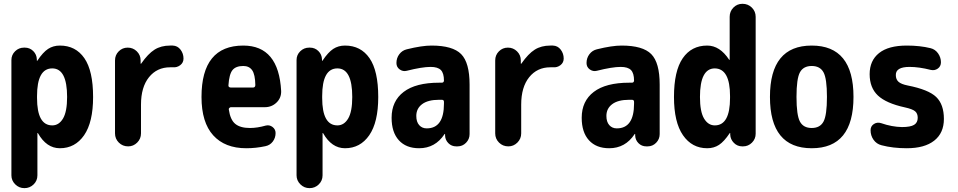

<svg xmlns="http://www.w3.org/2000/svg" viewBox="-20 -770 5040 1010"><path d="M254.9 -110.4Q290 -110.4 311.5 -146.5Q333 -182.6 333 -259.8Q333 -410.2 254.9 -410.2Q174.8 -410.2 174.8 -264.6V-254.9Q174.8 -110.4 254.9 -110.4ZM294.9 -530.3Q377.9 -530.3 423.8 -463.9Q469.7 -397.5 469.7 -259.8Q469.7 -127 422.4 -58.6Q375 9.8 294.9 9.8Q224.6 9.8 179.7 -69.3Q179.7 -70.3 177.7 -70.3Q176.8 -70.3 176.8 -69.3V152.3Q176.8 180.7 156.7 200.2Q136.7 219.7 108.4 219.7Q80.1 219.7 60.1 199.7Q40 179.7 40 152.3V-454.1Q40 -481.4 59.6 -500.5Q79.1 -519.5 106.4 -519.5H110.4Q136.7 -519.5 154.8 -501.5Q172.9 -483.4 173.8 -458V-451.2Q173.8 -450.2 174.8 -450.2Q176.8 -450.2 176.8 -451.2Q206.1 -495.1 232.9 -512.7Q259.8 -530.3 294.9 -530.3Z M888.7 -530.3Q914.1 -529.3 929.7 -508.8Q945.3 -488.3 945.3 -461.9Q945.3 -440.4 928.2 -427.2Q911.1 -414.1 888.7 -416H875Q805.7 -416 763.7 -363.8Q721.7 -311.5 721.7 -219.7V-68.4Q721.7 -40 701.7 -20Q681.6 0 654.3 0Q625 0 605 -20Q585 -40 585 -68.4V-452.1Q585 -480.5 604.5 -500Q624 -519.5 651.9 -519.5Q679.7 -519.5 699.7 -500Q719.7 -480.5 719.7 -452.1V-435.5Q719.7 -434.6 720.7 -434.6Q722.7 -434.6 722.7 -435.5Q758.8 -487.3 793 -508.8Q827.1 -530.3 875 -530.3Z M1311.5 -309.6Q1322.3 -309.6 1323.2 -322.3Q1322.3 -377.9 1306.6 -400.4Q1291 -422.9 1259.8 -422.9Q1220.7 -422.9 1203.1 -401.4Q1185.5 -379.9 1181.6 -320.3Q1181.6 -310.5 1193.4 -309.6ZM1259.8 -530.3Q1446.3 -530.3 1459 -291Q1460 -254.9 1434.6 -230.5Q1409.2 -206.1 1373 -206.1H1194.3Q1190.4 -206.1 1186.5 -202.1Q1182.6 -198.2 1183.6 -194.3Q1191.4 -139.6 1217.8 -118.2Q1244.1 -96.7 1294.9 -96.7Q1333 -96.7 1377.9 -109.4Q1397.5 -114.3 1413.6 -102.1Q1429.7 -89.8 1429.7 -70.3Q1429.7 -44.9 1415 -25.4Q1400.4 -5.9 1376 -1Q1326.2 9.8 1275.4 9.8Q1163.1 9.8 1101.6 -58.1Q1040 -126 1040 -259.8Q1040 -530.3 1259.8 -530.3Z M1754.9 -110.4Q1790 -110.4 1811.5 -146.5Q1833 -182.6 1833 -259.8Q1833 -410.2 1754.9 -410.2Q1674.8 -410.2 1674.8 -264.6V-254.9Q1674.8 -110.4 1754.9 -110.4ZM1794.9 -530.3Q1877.9 -530.3 1923.8 -463.9Q1969.7 -397.5 1969.7 -259.8Q1969.7 -127 1922.4 -58.6Q1875 9.8 1794.9 9.8Q1724.6 9.8 1679.7 -69.3Q1679.7 -70.3 1677.7 -70.3Q1676.8 -70.3 1676.8 -69.3V152.3Q1676.8 180.7 1656.7 200.2Q1636.7 219.7 1608.4 219.7Q1580.1 219.7 1560.1 199.7Q1540 179.7 1540 152.3V-454.1Q1540 -481.4 1559.6 -500.5Q1579.1 -519.5 1606.4 -519.5H1610.4Q1636.7 -519.5 1654.8 -501.5Q1672.9 -483.4 1673.8 -458V-451.2Q1673.8 -450.2 1674.8 -450.2Q1676.8 -450.2 1676.8 -451.2Q1706.1 -495.1 1732.9 -512.7Q1759.8 -530.3 1794.9 -530.3Z M2315.4 -224.6V-234.4Q2315.4 -245.1 2303.7 -245.1H2290Q2231.4 -245.1 2200.7 -222.2Q2169.9 -199.2 2169.9 -160.2Q2169.9 -128.9 2185.1 -111.8Q2200.2 -94.7 2224.6 -94.7Q2315.4 -94.7 2315.4 -224.6ZM2250 -530.3Q2361.3 -530.3 2405.8 -485.4Q2450.2 -440.4 2450.2 -325.2V-64.5Q2450.2 -38.1 2431.6 -19Q2413.1 0 2386.7 0H2379.9Q2355.5 0 2338.9 -16.6Q2322.3 -33.2 2321.3 -56.6V-64.5Q2321.3 -65.4 2320.3 -65.4Q2318.4 -65.4 2318.4 -64.5Q2269.5 9.8 2184.6 9.8Q2116.2 9.8 2078.1 -32.2Q2040 -74.2 2040 -150.4Q2040 -238.3 2103.5 -286.6Q2167 -335 2290 -335H2303.7Q2314.5 -335 2315.4 -345.7Q2315.4 -384.8 2299.3 -401.4Q2283.2 -418 2245.1 -418Q2200.2 -418 2119.1 -397.5Q2099.6 -392.6 2082.5 -404.8Q2065.4 -417 2065.4 -438.5Q2065.4 -464.8 2080.6 -484.9Q2095.7 -504.9 2120.1 -510.7Q2199.2 -530.3 2250 -530.3Z M2888.7 -530.3Q2914.1 -529.3 2929.7 -508.8Q2945.3 -488.3 2945.3 -461.9Q2945.3 -440.4 2928.2 -427.2Q2911.1 -414.1 2888.7 -416H2875Q2805.7 -416 2763.7 -363.8Q2721.7 -311.5 2721.7 -219.7V-68.4Q2721.7 -40 2701.7 -20Q2681.6 0 2654.3 0Q2625 0 2605 -20Q2585 -40 2585 -68.4V-452.1Q2585 -480.5 2604.5 -500Q2624 -519.5 2651.9 -519.5Q2679.7 -519.5 2699.7 -500Q2719.7 -480.5 2719.7 -452.1V-435.5Q2719.7 -434.6 2720.7 -434.6Q2722.7 -434.6 2722.7 -435.5Q2758.8 -487.3 2793 -508.8Q2827.1 -530.3 2875 -530.3Z M3315.4 -224.6V-234.4Q3315.4 -245.1 3303.7 -245.1H3290Q3231.4 -245.1 3200.7 -222.2Q3169.9 -199.2 3169.9 -160.2Q3169.9 -128.9 3185.1 -111.8Q3200.2 -94.7 3224.6 -94.7Q3315.4 -94.7 3315.4 -224.6ZM3250 -530.3Q3361.3 -530.3 3405.8 -485.4Q3450.2 -440.4 3450.2 -325.2V-64.5Q3450.2 -38.1 3431.6 -19Q3413.1 0 3386.7 0H3379.9Q3355.5 0 3338.9 -16.6Q3322.3 -33.2 3321.3 -56.6V-64.5Q3321.3 -65.4 3320.3 -65.4Q3318.4 -65.4 3318.4 -64.5Q3269.5 9.8 3184.6 9.8Q3116.2 9.8 3078.1 -32.2Q3040 -74.2 3040 -150.4Q3040 -238.3 3103.5 -286.6Q3167 -335 3290 -335H3303.7Q3314.5 -335 3315.4 -345.7Q3315.4 -384.8 3299.3 -401.4Q3283.2 -418 3245.1 -418Q3200.2 -418 3119.1 -397.5Q3099.6 -392.6 3082.5 -404.8Q3065.4 -417 3065.4 -438.5Q3065.4 -464.8 3080.6 -484.9Q3095.7 -504.9 3120.1 -510.7Q3199.2 -530.3 3250 -530.3Z M3820.3 -254.9V-264.6Q3820.3 -409.2 3740.2 -410.2Q3662.1 -410.2 3662.1 -259.8Q3662.1 -182.6 3683.6 -146.5Q3705.1 -110.4 3740.2 -110.4Q3820.3 -110.4 3820.3 -254.9ZM3885.7 -750Q3915 -750 3935.1 -730Q3955.1 -710 3955.1 -681.6V-66.4Q3955.1 -39.1 3935.5 -19.5Q3916 0 3888.7 0H3884.8Q3858.4 0 3840.3 -18.6Q3822.3 -37.1 3821.3 -61.5V-69.3Q3821.3 -70.3 3820.3 -70.3Q3818.4 -70.3 3818.4 -69.3Q3789.1 -25.4 3762.2 -7.8Q3735.4 9.8 3700.2 9.8Q3620.1 9.8 3572.8 -58.6Q3525.4 -127 3525.4 -259.8Q3525.4 -396.5 3571.3 -463.4Q3617.2 -530.3 3700.2 -530.3Q3766.6 -530.3 3815.4 -456.1Q3815.4 -455.1 3817.4 -455.1Q3818.4 -455.1 3818.4 -456.1V-681.6Q3818.4 -710 3837.9 -730Q3857.4 -750 3885.7 -750Z M4188 -130.4Q4206.1 -96.7 4250 -96.7Q4293.9 -96.7 4312 -130.4Q4330.1 -164.1 4330.1 -260.3Q4330.1 -356.4 4312 -389.6Q4293.9 -422.9 4250 -422.9Q4206.1 -422.9 4188 -389.6Q4169.9 -356.4 4169.9 -260.3Q4169.9 -164.1 4188 -130.4ZM4030.3 -260.3Q4030.3 -530.3 4250 -530.3Q4469.7 -530.3 4469.7 -260.3Q4469.7 9.8 4250 9.8Q4030.3 9.8 4030.3 -260.3Z M4754.9 -320.3Q4864.3 -298.8 4904.8 -259.8Q4945.3 -220.7 4945.3 -144.5Q4945.3 -70.3 4894.5 -30.3Q4843.8 9.8 4750 9.8Q4676.8 9.8 4617.2 -5.9Q4590.8 -12.7 4575.2 -34.7Q4559.6 -56.6 4559.6 -85Q4559.6 -106.4 4577.1 -117.7Q4594.7 -128.9 4615.2 -122.1Q4671.9 -102.5 4724.6 -101.6Q4769.5 -101.6 4788.6 -113.3Q4807.6 -125 4807.6 -150.4Q4807.6 -172.9 4793.9 -184.6Q4780.3 -196.3 4740.2 -205.1Q4641.6 -226.6 4598.1 -267.6Q4554.7 -308.6 4554.7 -379.9Q4554.7 -451.2 4604 -490.7Q4653.3 -530.3 4750 -530.3Q4819.3 -530.3 4875 -516.6Q4899.4 -510.7 4914.6 -489.3Q4929.7 -467.8 4929.7 -442.4Q4929.7 -420.9 4913.1 -409.2Q4896.5 -397.5 4876 -402.3Q4814.5 -418 4764.6 -418Q4691.4 -418 4692.4 -375Q4692.4 -352.5 4706.5 -339.8Q4720.7 -327.1 4754.9 -320.3Z"/></svg>

Font: Rounded-X Mgen+ 2m bold
Style: Bold
Weight: 700
Designer: [Source Han Sans]
Ryoko NISHIZUKA  (kana & ideographs); Paul D. Hunt (Latin, Greek & Cyrillic); Wenlong ZHANG  (bopomofo
Version: Version 1.059.20150602